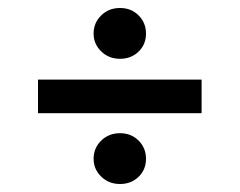

<svg xmlns="http://www.w3.org/2000/svg" viewBox="-20 -531 599 480"><path d="M75 -248V-332H484V-248ZM214 -134Q214 -161 233 -179.5Q252 -198 280 -198Q308 -198 326.5 -179.5Q345 -161 345 -134Q345 -107 326.5 -89Q308 -71 280 -71Q252 -71 233 -89.5Q214 -108 214 -134ZM214 -447Q214 -474 233 -492.5Q252 -511 280 -511Q308 -511 326.5 -492.5Q345 -474 345 -447Q345 -420 326.5 -402Q308 -384 280 -384Q252 -384 233 -402.5Q214 -421 214 -447Z"/></svg>

Font: AWOL-DM Medium
Style: Regular
Weight: 500
Designer: Colophon Foundry, Jonny Pinhorn, Mikhail Sharanda
Foundry: Colophon Foundry
Version: Version 1.000;Glyphs 3.2.3 (3260)